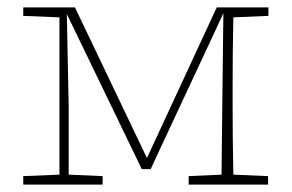

<svg xmlns="http://www.w3.org/2000/svg" viewBox="-20 -500 790 520"><path d="M43 0V-23L141 -27V-453L43 -457V-480H183L378 -72L567 -480H707V-457L612 -453Q611 -413 610.5 -360.5Q610 -308 610 -267V-213Q610 -172 610.5 -120Q611 -68 612 -27L706 -23V0H491V-23L580 -27L582 -213L585 -464L388 -42H364L161 -462L166 -213V-27L258 -23V0Z"/></svg>

Font: Source Serif 4 SmText ExtraLight
Style: Regular
Weight: 200
Designer: Frank Grießhammer
Foundry: Adobe
Version: Version 4.005;hotconv 1.1.0;makeotfexe 2.6.0